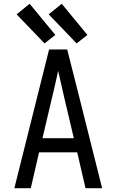

<svg xmlns="http://www.w3.org/2000/svg" viewBox="-20 -997 616 1017"><path d="M56 0H143L187 -190H389L433 0H521L398 -490L336 -735H240ZM205 -265 258 -490Q266 -523 273.5 -556Q281 -589 288 -622Q295 -589 303 -556Q311 -523 318 -490L371 -265ZM216 -767 273 -812 137 -977 68 -921ZM386 -767 443 -812 307 -977 238 -921Z"/></svg>

Font: Iosevka SS01 Extended
Style: Regular
Weight: 400
Width: 7
Monospace: yes
Designer: Belleve Invis
Foundry: Belleve Invis
Version: Version 3.4.7; ttfautohint (v1.8.3)